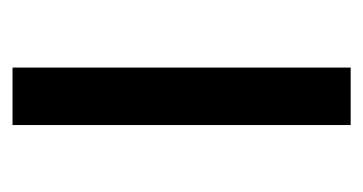

<svg xmlns="http://www.w3.org/2000/svg" viewBox="-160 -434 593 314"><g transform="rotate(-90 137.0 -276.5)"><path d="M90 -553H184V0H90Z"/></g></svg>

Font: Biryani
Style: Regular
Weight: 400
Designer: Dan Reynolds and Mathieu Reguer
Foundry: Dan Reynolds and Mathieu Reguer
Version: Version 1.004; ttfautohint (v1.1) -l 5 -r 5 -G 72 -x 0 -D la